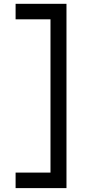

<svg xmlns="http://www.w3.org/2000/svg" viewBox="-20 -802 486 997"><path d="M325.2 174.8H61V94.2H242.2V-701.7H61V-782.2H325.2Z"/></svg>

Font: Proza Libre
Style: Medium
Weight: 500
Designer: Jasper de Waard
Foundry: Jasper de Waard
Version: Version 1.000; ttfautohint (v1.4.1.8-43bc)